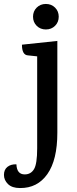

<svg xmlns="http://www.w3.org/2000/svg" viewBox="-95 -721 391 971"><path d="M90.5 -682.5Q109 -701 137 -701Q165 -701 183.5 -682.5Q202 -664 202 -636.5Q202 -609 183.5 -590.5Q165 -572 137 -572Q109 -572 90.5 -590.5Q72 -609 72 -636.5Q72 -664 90.5 -682.5ZM195 -50Q195 88 144.5 159.5Q94 231 6 230Q-34 230 -54.5 210Q-75 190 -75 163.5Q-75 137 -57.5 123Q-40 109 -12 110Q-10 161 30 161Q61 161 77 134.5Q93 108 93 29V-436L46 -441Q16 -443 16 -495L195 -514Z"/></svg>

Font: Karma SemiBold
Style: Regular
Weight: 600
Designer: Joana Correia
Foundry: Indian Type Foundry
Version: Version 1.202;PS 1.0;hotconv 1.0.78;makeotf.lib2.5.61930; tt